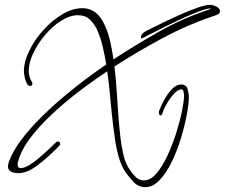

<svg xmlns="http://www.w3.org/2000/svg" viewBox="-20 -644 931 795"><path d="M581 131Q552 131 530 106.5Q508 82 494 60Q480 36 471 4Q462 -28 457 -61Q452 -94 449 -120Q442 -177 437 -234.5Q432 -292 424 -349Q382 -321 327 -280.5Q272 -240 217.5 -191.5Q163 -143 120.5 -92Q78 -41 60 8Q58 15 55.5 22.5Q53 30 53 38Q53 52 66 52Q81 52 101.5 39.5Q122 27 143.5 8.5Q165 -10 183.5 -27.5Q202 -45 212 -55Q215 -58 219 -58Q229 -58 229 -48Q229 -44 226 -41Q211 -25 184 0Q157 25 127.5 46Q98 67 74 71Q69 72 64 72.5Q59 73 54 73Q40 73 26.5 67Q13 61 13 44Q13 39 14.5 34.5Q16 30 17 25Q33 -18 67 -63.5Q101 -109 146 -154Q191 -199 240 -240.5Q289 -282 336 -317Q383 -352 420 -377Q414 -413 405.5 -450Q397 -487 382 -521Q370 -546 351.5 -563.5Q333 -581 303 -581Q269 -581 233 -558Q197 -535 166.5 -499Q136 -463 117.5 -423.5Q99 -384 99 -351Q99 -325 113 -303Q114 -302 114 -298Q114 -288 104 -288Q96 -288 90 -300.5Q84 -313 81.5 -328Q79 -343 79 -349Q79 -388 101 -433.5Q123 -479 159 -519Q195 -559 237.5 -584.5Q280 -610 320 -610Q355 -610 378 -590Q401 -570 414 -539Q429 -506 437 -469.5Q445 -433 450 -398Q536 -455 636 -511.5Q736 -568 836 -601Q841 -603 845.5 -604.5Q850 -606 854 -609Q841 -610 813 -600Q785 -590 750 -574.5Q715 -559 680 -541.5Q645 -524 616 -509.5Q587 -495 572 -487Q570 -485 568 -485Q563 -485 563 -491Q563 -496 567.5 -501.5Q572 -507 576 -510Q583 -515 598.5 -522.5Q614 -530 622 -534Q640 -543 671 -558Q702 -573 736.5 -588Q771 -603 801.5 -613.5Q832 -624 851 -624Q861 -624 876 -616.5Q891 -609 891 -598Q891 -588 879 -583Q867 -578 860 -576Q755 -541 651 -485Q547 -429 454 -369Q461 -309 464.5 -249Q468 -189 473 -130Q475 -105 479 -71.5Q483 -38 490.5 -5.5Q498 27 511 49Q522 67 538 85Q554 103 576 103Q603 103 627.5 74.5Q652 46 673 1Q694 -44 709.5 -93Q725 -142 733.5 -184Q742 -226 742 -248Q742 -254 740 -264Q738 -274 731 -274H729Q716 -272 702.5 -258Q689 -244 678.5 -227.5Q668 -211 663 -200Q659 -193 656.5 -186Q654 -179 651 -171Q650 -170 649 -168Q648 -166 645 -166Q641 -166 639.5 -170Q638 -174 638 -177V-183Q644 -200 657.5 -226Q671 -252 690 -273Q709 -294 731 -294Q751 -294 756.5 -275.5Q762 -257 762 -241Q762 -215 753.5 -169.5Q745 -124 729.5 -72.5Q714 -21 691.5 25.5Q669 72 641 101.5Q613 131 581 131Z"/></svg>

Font: Sassy Frass
Style: Regular
Weight: 400
Designer: Robert E. Leuschke
Foundry: Robert E. Leuschke
Version: Version 1.010; ttfautohint (v1.8.3)